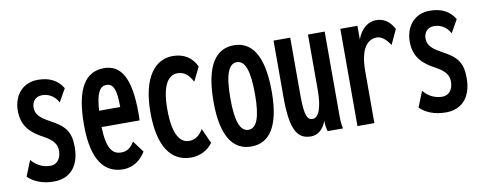

<svg xmlns="http://www.w3.org/2000/svg" viewBox="-49 -686 2289 906"><g transform="rotate(-10 1095.5 -232.5)"><path d="M150 10C224 10 274 -38 274 -134C274 -208 248 -238 182 -273C134 -299 115 -318 115 -350C115 -379 133 -401 164 -401C195 -401 223 -386 241 -353L276 -415C252 -455 213 -476 157 -476C81 -476 39 -418 39 -348C39 -271 83 -235 140 -205C184 -181 198 -158 198 -129C198 -93 178 -66 147 -66C110 -66 79 -82 56 -110L26 -35C53 -8 95 10 150 10Z M482 10C528 10 566 -16 590 -56L549 -111C534 -85 514 -69 485 -70C444 -70 418 -101 415 -204H597C598 -216 598 -226 598 -240C598 -412 553 -476 474 -476C387 -476 335 -406 335 -228C335 -60 391 10 482 10ZM417 -282C422 -365 440 -396 471 -396C507 -396 518 -362 518 -282Z M807 11C848 11 886 -7 911 -41L879 -113C860 -82 839 -68 811 -68C768 -68 735 -111 735 -232C735 -358 773 -392 811 -392C843 -392 864 -375 883 -339L916 -406C895 -451 857 -476 803 -476C721 -476 654 -403 654 -231C654 -67 712 11 807 11Z M1096 9C1178 9 1235 -56 1235 -230C1235 -410 1178 -476 1096 -476C1014 -476 956 -410 956 -230C956 -56 1013 9 1096 9ZM1096 -71C1057 -71 1037 -120 1037 -231C1037 -347 1058 -395 1096 -395C1135 -395 1155 -347 1155 -231C1155 -120 1135 -71 1096 -71Z M1382 11C1416 11 1442 -14 1455 -51C1455 -29 1458 -16 1462 0H1536C1530 -24 1530 -47 1530 -72V-465H1450V-199C1450 -115 1432 -69 1403 -69C1379 -69 1365 -87 1365 -190V-465H1285V-199C1284 -30 1319 11 1382 11Z M1605 1H1686V-247C1686 -366 1729 -395 1767 -395C1791 -395 1811 -376 1830 -348L1863 -419C1844 -455 1817 -476 1778 -476C1742 -477 1704 -450 1687 -399V-465H1605Z M2028 10C2102 10 2152 -38 2152 -134C2152 -208 2126 -238 2060 -273C2012 -299 1993 -318 1993 -350C1993 -379 2011 -401 2042 -401C2073 -401 2101 -386 2119 -353L2154 -415C2130 -455 2091 -476 2035 -476C1959 -476 1917 -418 1917 -348C1917 -271 1961 -235 2018 -205C2062 -181 2076 -158 2076 -129C2076 -93 2056 -66 2025 -66C1988 -66 1957 -82 1934 -110L1904 -35C1931 -8 1973 10 2028 10Z"/></g></svg>

Font: Inconsolata ExtraCondensed
Style: Bold
Weight: 700
Width: 2
Monospace: yes
Designer: Raph Levien, Cyreal, Brenton Simpson
Foundry: Raph Levien, Cyreal, Google
Version: Version 3.100